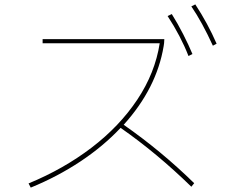

<svg xmlns="http://www.w3.org/2000/svg" viewBox="-20 -868 1040 874"><path d="M869 -848Q926 -761 966 -669L949 -660Q900 -767 851 -839ZM838 -613Q803 -703 743 -795L762 -804Q789 -761 814 -712Q839 -663 856 -622ZM543 -300Q715 -180 864 -34L851 -18Q694 -171 529 -286Q450 -202 346 -133Q242 -64 120 -14L110 -33Q270 -99 397 -196Q524 -293 605 -414.5Q686 -536 707 -671H174V-690H728Q728 -680 727 -672Q726 -664 725 -658Q693 -466 543 -300Z"/></svg>

Font: IBM Plex Sans JP Thin
Style: Regular
Weight: 100
Designer: Mike Abbink; Paul van der Laan; Pieter van Rosmalen; Wujin Sim; Yejin Wi; Jinhee Kim; Boomi Park; Yona Kim; Kichan Ma
Foundry: Sandoll Inc.
Version: Version 1.001